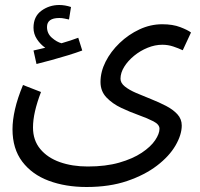

<svg xmlns="http://www.w3.org/2000/svg" viewBox="-20 -516 800 768"><path d="M30 1Q30 -35 40 -79Q50 -123 72 -176L144 -148Q128 -106 120 -71Q112 -36 112 -6Q112 45 141 80Q170 115 219.5 132.5Q269 150 331 150Q403 150 457 134.5Q511 119 547 95Q583 71 600.5 45Q618 19 618 -1Q618 -18 594 -30.5Q570 -43 535 -55.5Q500 -68 465 -84.5Q430 -101 406 -126Q382 -151 382 -188Q382 -229 402.5 -269.5Q423 -310 458.5 -344Q494 -378 538 -398.5Q582 -419 629 -419Q671 -419 701 -407.5Q731 -396 744 -386L711 -315Q694 -323 673 -330Q652 -337 629 -337Q600 -337 570.5 -325Q541 -313 516.5 -293Q492 -273 477 -249Q462 -225 462 -201Q462 -184 479.5 -170Q497 -156 525 -144Q553 -132 584.5 -119.5Q616 -107 644 -92.5Q672 -78 689.5 -59Q707 -40 707 -14Q707 23 682 66Q657 109 608 146.5Q559 184 488.5 208Q418 232 326 232Q242 232 175 207Q108 182 69 130.5Q30 79 30 1ZM126 -260 114 -314Q129 -317 140 -320Q151 -323 161 -325Q142 -338 128 -359Q114 -380 114 -405Q114 -450 145.5 -473Q177 -496 217 -496Q240 -496 264 -488L256 -438Q246 -440 237 -442Q228 -444 217 -444Q168 -444 168 -408Q168 -382 187.5 -365Q207 -348 226 -343Q264 -354 293 -365L309 -314Q285 -305 252.5 -295Q220 -285 187 -276Q154 -267 126 -260Z"/></svg>

Font: TSCustom
Style: Regular
Weight: 400
Designer: Monotype Design Team
Foundry: Monotype Imaging Inc.
Version: Version 2.004; ttfautohint (v1.8.3) -l 8 -r 50 -G 200 -x 14 